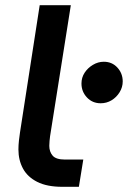

<svg xmlns="http://www.w3.org/2000/svg" viewBox="-20 -720 495 740"><path d="M220 0Q161 0 123.5 -19Q86 -38 68.5 -70.5Q51 -103 51 -144Q51 -160 53 -178.5Q55 -197 57 -209L133 -700H253L173 -195Q172 -187 171 -177Q170 -167 170 -158Q170 -135 183 -120Q196 -105 231 -105H301L284 0ZM368 -322Q336 -322 315 -344.5Q294 -367 294 -398Q294 -421 306 -439.5Q318 -458 338 -470Q358 -482 380 -482Q412 -482 432.5 -459.5Q453 -437 453 -406Q453 -384 441 -364.5Q429 -345 410 -333.5Q391 -322 368 -322Z"/></svg>

Font: MuseoModerno Medium
Style: Italic
Weight: 500
Italic angle: -9°
Designer: Pablo Cosgaya, Héctor Gatti, Marcela Romero, and the Authors of The MuseoModerno Project.
Foundry: Omnibus-Type Team
Version: Version 1.003